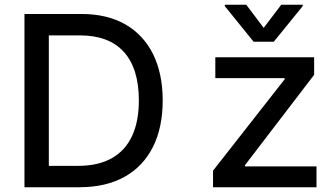

<svg xmlns="http://www.w3.org/2000/svg" viewBox="-20 -786 1349 806"><path d="M314.3 0C462 0 567.5 -60.4 622.2 -169.4C649.5 -223.7 663 -289.1 663 -364.7C663 -515.6 607.2 -625.7 505.7 -683.9C454.9 -712.7 393.8 -727.3 322.8 -727.3H82.7V0ZM185 -637.4H316.4C477.3 -637.4 562.9 -543.3 562.9 -364.7C562.9 -248.6 525.9 -165.8 450.6 -122.5C412.6 -100.9 365.4 -89.8 308.6 -89.8H185ZM1308.6 0V-87.4H1008.5V-92.7L1298.7 -471.9V-545.5H883.9V-458.1H1174.7V-452.8L874.3 -69.6V0ZM923.7 -766V-760.3L1044.7 -610.8H1129.3L1250.7 -760.3V-766H1160.5L1087 -669L1013.8 -766Z"/></svg>

Font: Inter 465
Style: Regular
Weight: 400
Designer: Rasmus Andersson
Foundry: rsms
Version: Version 3.019;Glyphs 3.1.2 (3151)